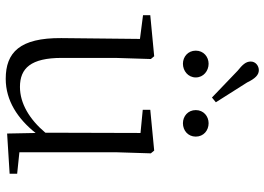

<svg xmlns="http://www.w3.org/2000/svg" viewBox="-150 -784 947 688"><g transform="rotate(90 324.0 -439.5)"><path d="M208 -621C233 -621 257 -639 257 -667C257 -695 233 -713 208 -713C183 -713 161 -695 161 -667C161 -639 183 -621 208 -621ZM329 -725 346 -739 275 -851C261 -880 248 -893 231 -893C216 -893 200 -882 200 -864C200 -846 212 -834 233 -817ZM421 -621C447 -621 469 -639 469 -667C469 -695 447 -713 421 -713C396 -713 374 -695 374 -667C374 -639 396 -621 421 -621ZM458 9 602 0V-27L525 -35V-379L529 -506L519 -518L373 -504V-477L456 -469L455 -128C407 -71 350 -37 291 -37C224 -37 187 -76 187 -187V-379L191 -506L181 -518L34 -504V-478L119 -467L116 -185C115 -37 167 14 262 14C340 14 405 -29 456 -93Z"/></g></svg>

Font: Noto Serif CJK HK Light
Style: Regular
Weight: 300
Designer: Ryoko NISHIZUKA 西塚涼子 (kana & ideographs); Frank Grießhammer (Latin, Greek & Cyrillic); Wenlong ZHANG 张文龙 (bopomofo); San
Foundry: Adobe
Version: Version 2.001;hotconv 1.1.0;makeotfexe 2.6.0